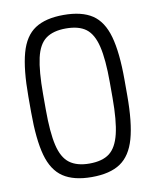

<svg xmlns="http://www.w3.org/2000/svg" viewBox="-91 -883 781 966"><g transform="rotate(-10 300.0 -400.0)"><path d="M300 14Q208 14 154 -22Q100 -58 77.5 -139.5Q55 -221 55 -360V-440Q55 -579 77.5 -661Q100 -743 154 -778.5Q208 -814 300 -814Q393 -814 446.5 -778.5Q500 -743 523 -661Q546 -579 546 -440V-360Q546 -221 523 -139.5Q500 -58 446.5 -22Q393 14 300 14ZM300 -55Q366 -55 402.5 -83Q439 -111 455 -177.5Q471 -244 471 -360V-440Q471 -557 455 -623.5Q439 -690 402.5 -717.5Q366 -745 300 -745Q235 -745 197.5 -717.5Q160 -690 145 -623.5Q130 -557 130 -440V-360Q130 -244 145.5 -177.5Q161 -111 198.5 -83Q236 -55 300 -55Z"/></g></svg>

Font: Victor Mono
Style: Regular
Weight: 400
Monospace: yes
Designer: Rune Bjørnerås
Version: Version 1.561;gftools[0.9.30]